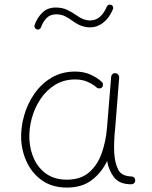

<svg xmlns="http://www.w3.org/2000/svg" viewBox="-20 -825 679 855"><path d="M277.3 -24.9Q339.4 -24.9 377 -57.6Q414.6 -90.3 433.1 -143.3Q451.7 -196.3 456.5 -255.9L475.1 -483.9Q476.1 -490.7 481.4 -495.4Q486.8 -500 494.1 -499Q501 -498.5 506.1 -492.4Q511.2 -486.3 510.7 -479L492.7 -251Q491.7 -238.8 490.2 -227.1Q486.8 -184.6 488.8 -143.1Q491.2 -101.1 505.9 -70.6Q520.5 -40 566.9 -39.1Q581.5 -37.1 582 -22Q582.5 -14.6 577.1 -9.5Q571.8 -4.4 564.5 -4.4Q511.7 -4.4 488 -35.2Q464.4 -65.9 457 -107.9Q432.6 -56.6 388.9 -23.2Q345.2 10.3 277.8 10.3Q214.8 10.3 170.4 -19.5Q126 -49.3 101.6 -98.6Q77.1 -147.9 74.2 -205.6Q72.3 -256.8 87.2 -309.8Q102.1 -362.8 133.1 -407.5Q164.1 -452.1 209.7 -479.2Q255.4 -506.3 314.5 -506.3Q353.5 -506.3 383.3 -492.7Q413.1 -479 433.6 -460Q438.5 -455.1 438.5 -447.3Q438.5 -439.5 433.1 -435.1Q428.2 -430.7 420.4 -431.4Q412.6 -432.1 408.2 -437.5Q393.1 -450.2 369.6 -460.7Q346.2 -471.2 314.9 -471.2Q264.6 -471.2 225.6 -447.3Q186.5 -423.3 160.2 -383.8Q133.8 -344.2 121.3 -297.4Q108.9 -250.5 110.8 -205.1Q113.3 -155.8 132.8 -114.7Q152.3 -73.7 188.7 -49.3Q225.1 -24.9 277.3 -24.9ZM144 -693.8Q138.2 -696.3 135 -701.9Q131.8 -707.5 133.8 -712.9Q145 -745.6 168.5 -768.6Q191.9 -791.5 228.5 -791.5Q257.3 -791.5 279.8 -780.8Q302.2 -770 321.3 -756.3Q351.6 -733.9 380.9 -733.9Q429.7 -733.9 455.6 -795.4Q458 -801.3 463.9 -803.5Q469.7 -805.7 475.1 -803.2Q481 -801.3 483.2 -795.2Q485.4 -789.1 482.9 -783.7Q466.3 -744.6 439.5 -723.9Q412.6 -703.1 380.9 -703.1Q341.8 -703.1 303.2 -731.9Q286.6 -744.6 269.3 -752.9Q252 -761.2 229.5 -761.2Q204.1 -761.2 187.7 -744.9Q171.4 -728.5 163.1 -704.1Q161.1 -698.2 155.5 -695.1Q149.9 -691.9 144 -693.8Z"/></svg>

Font: Mikhak ExtraLight
Style: Regular
Weight: 200
Designer: Amin Abedi
Version: Version 3.3